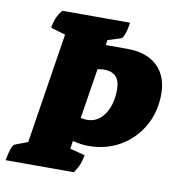

<svg xmlns="http://www.w3.org/2000/svg" viewBox="-75 -712 759 784"><g transform="rotate(10 304.5 -320.5)"><path d="M-1 0Q4 -29 10.5 -47.5Q17 -66 24 -69L77 -89L149 -547L88 -565Q91 -585 98 -603Q105 -621 121 -641H402Q398 -612 391 -593Q384 -574 377 -572L323 -555L320 -534H410Q490 -534 534 -492Q578 -450 578 -376Q578 -302 544.5 -243Q511 -184 453 -150Q395 -116 321 -116Q290 -116 256 -125L251 -92L313 -76Q310 -57 303.5 -39.5Q297 -22 282 0ZM331 -434Q319 -434 304 -431L271 -223Q286 -220 298 -220Q342 -220 369.5 -260Q397 -300 397 -363Q397 -434 331 -434Z"/></g></svg>

Font: Petrona Black
Style: Italic
Weight: 900
Italic angle: -9°
Designer: Ringo R. Seeber
Foundry: Ringo R. Seeber
Version: Version 2.001; ttfautohint (v1.8.3)